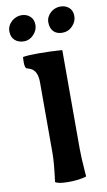

<svg xmlns="http://www.w3.org/2000/svg" viewBox="-103 -985 580 1045"><g transform="rotate(-10 187.5 -462.0)"><path d="M128.9 -157.2V-548.8Q128.9 -610.4 93.3 -627.9Q88.9 -630.4 79.3 -633.3Q69.8 -636.2 67.9 -637.2Q60.5 -647 60.5 -669.2Q60.5 -691.4 62 -700.2Q86.4 -705.1 149.4 -705.1Q212.4 -705.1 278.8 -700.2V-155.8Q278.8 -108.9 285.2 -25.4L287.1 0Q245.6 12.7 188.2 12.7Q130.9 12.7 115.2 0Q128.9 -103 128.9 -157.2ZM39.1 -905.8Q63.5 -925.8 92 -925.8Q120.6 -925.8 139.6 -908.4Q158.7 -891.1 158.7 -861.3Q158.7 -831.5 136 -807.4Q113.3 -783.2 82.5 -783.2Q51.8 -783.2 32.2 -800.8Q12.7 -818.4 12.7 -850.1Q12.7 -881.8 39.1 -905.8ZM255.9 -916Q279.8 -935.5 308.8 -935.5Q337.9 -935.5 356.7 -918.5Q375.5 -901.4 375.5 -871.3Q375.5 -841.3 352.5 -817.1Q329.6 -793 296.9 -793Q264.2 -793 247.1 -811.8Q230 -830.6 230 -861.6Q230 -892.6 255.9 -916Z"/></g></svg>

Font: Marko One
Style: Regular
Weight: 400
Designer: Zhenya Spizhovyi
Foundry: Cyreal
Version: Version 1.003